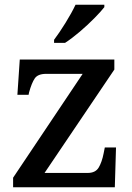

<svg xmlns="http://www.w3.org/2000/svg" viewBox="-20 -786 556 806"><path d="M35 0V-40L327 -476H174Q139 -476 126 -457Q113 -438 102 -398L100 -388H53L63 -536H460V-494L167 -60H348Q381 -60 394.5 -83Q408 -106 415 -142L420 -167H467L462 0ZM207 -619Q229 -648 255 -690Q281 -732 297 -766H418V-756Q405 -739 376.5 -710Q348 -681 314.5 -652.5Q281 -624 253 -606H207Z"/></svg>

Font: Noto Serif Tamil Medium
Style: Regular
Weight: 500
Designer: Indian Type Foundry, Tom Grace, and the Monotype Design Team
Foundry: Monotype Imaging Inc.
Version: Version 2.004; ttfautohint (v1.8.4.7-5d5b)